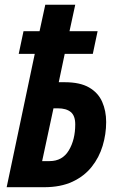

<svg xmlns="http://www.w3.org/2000/svg" viewBox="-20 -781 497 801"><path d="M7.8 0 125 -556.2H58.1L78.1 -650.9H145L168.9 -761.2H293.9L270 -650.9H387.2L367.2 -556.2H250L225.1 -438H250Q314 -438 351.8 -416Q389.6 -394 406.2 -356.4Q422.9 -318.8 422.9 -272Q422.9 -221.2 408.2 -172.6Q393.6 -124 362.5 -85Q331.5 -45.9 282.2 -22.9Q232.9 0 164.1 0ZM155.8 -108.9H187Q240.2 -108.9 267.1 -153.6Q293.9 -198.2 293.9 -262.2Q293.9 -298.3 275.1 -313.7Q256.3 -329.1 221.2 -329.1H203.1Z"/></svg>

Font: Open Sans Condensed
Style: Bold Italic
Weight: 700
Width: 3
Italic angle: -12°
Designer: Monotype Design Team
Foundry: Monotype Imaging Inc.
Version: Version 3.003; ttfautohint (v1.8.4)